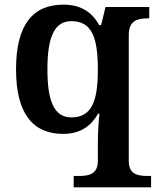

<svg xmlns="http://www.w3.org/2000/svg" viewBox="-20 -566 677 826"><path d="M297 240H630V191H615C571 191 534 183 534 127V-416C534 -478 572 -487 617 -487H622V-536H434L415 -458H407C377 -511 331 -546 253 -546C122 -546 49 -461 49 -268C49 -76 122 10 252 10C328 10 373 -26 402 -77H408C404 -45 401 10 401 48V125C401 183 364 191 320 191H297ZM287 -61C213 -61 184 -131 184 -267C184 -405 213 -475 287 -475C375 -475 401 -405 401 -267C401 -131 375 -61 287 -61Z"/></svg>

Font: Noto Serif Oriya SemiBold
Style: Regular
Weight: 600
Designer: David Williams
Foundry: Google LLC, David Williams
Version: Version 1.051